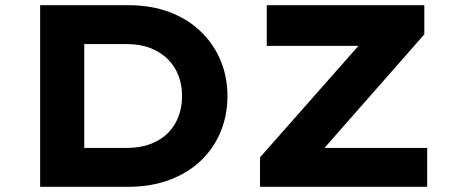

<svg xmlns="http://www.w3.org/2000/svg" viewBox="-20 -720 1749 740"><path d="M134.7 0V-700H473.2Q563.1 -700 633.7 -673.2Q704.4 -646.4 754.2 -598.1Q804.1 -549.9 830.4 -486.4Q856.7 -422.9 856.7 -350Q856.7 -276.1 830.4 -212.4Q804.1 -148.7 754.5 -101.1Q704.8 -53.6 633.6 -26.8Q562.5 0 473.2 0ZM304.7 -116 282.2 -149.9H468.2Q521.1 -149.9 561.6 -165.6Q602.1 -181.3 628.7 -208.9Q655.3 -236.4 668.5 -272.5Q681.7 -308.6 681.7 -350Q681.7 -390.9 668.5 -426.8Q655.3 -462.7 628.2 -490.5Q601.1 -518.2 561.1 -534.2Q521.1 -550.1 468.2 -550.1H279.2L304.7 -582ZM982.1 0V-113.4L1423.1 -613L1496.4 -543.3H1008.1V-700H1615.4V-587.6L1175.3 -87L1102.1 -149.8H1626.4V0Z"/></svg>

Font: Lexend Giga
Style: Regular
Weight: 400
Designer: Bonnie Shaver-Troup, Thomas Jockin
Foundry: Lexend
Version: Version 1.007